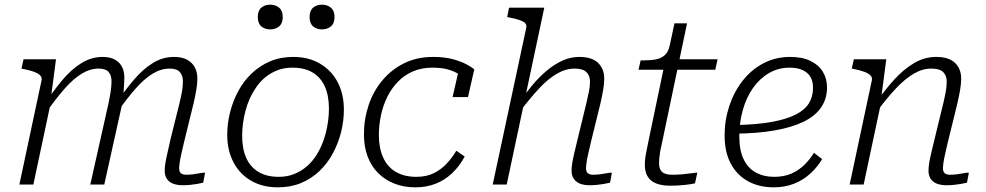

<svg xmlns="http://www.w3.org/2000/svg" viewBox="-20 -791 4225 823"><path d="M63 0H123L201 -367L199 -376L220 -537H81L72 -497L82 -495Q107 -490 125 -483.5Q143 -477 152 -468Q161 -459 158 -446ZM769 -182 810 -349Q817 -380 821.5 -406Q826 -432 826 -454Q826 -482 815 -502.5Q804 -523 782 -535Q760 -547 726 -547Q677 -547 634.5 -520.5Q592 -494 552.5 -447.5Q513 -401 472 -340L484 -312Q525 -370 561.5 -411.5Q598 -453 634 -475Q670 -497 707 -497Q738 -497 751 -482Q764 -467 764 -442Q764 -422 760.5 -401.5Q757 -381 750 -351L712 -199Q704 -162 698 -136.5Q692 -111 689 -92.5Q686 -74 686 -59Q686 -38 695.5 -24Q705 -10 722.5 -3.5Q740 3 762 3Q779 3 794.5 1.5Q810 0 824.5 -2.5Q839 -5 851 -8L859 -51Q849 -51 836 -48.5Q823 -46 808.5 -44Q794 -42 778 -42Q763 -42 755.5 -48.5Q748 -55 748 -69Q748 -78 750 -93Q752 -108 757 -130Q762 -152 769 -182ZM367 0H427L504 -347Q505 -354 507 -369Q509 -384 510 -401Q511 -418 512 -433.5Q513 -449 513 -459Q513 -485 503 -504.5Q493 -524 472.5 -535.5Q452 -547 420 -547Q372 -547 329 -520.5Q286 -494 247 -447.5Q208 -401 168 -340L180 -312Q221 -370 257.5 -411.5Q294 -453 330 -475Q366 -497 403 -497Q433 -497 445.5 -482.5Q458 -468 458 -443Q458 -424 455 -403Q452 -382 446 -352Z M1358 -167Q1369 -192 1376 -219Q1383 -246 1386.5 -273Q1390 -300 1390 -325Q1390 -381 1372.5 -420Q1355 -459 1320.5 -480Q1286 -501 1233 -501Q1199 -501 1171 -490.5Q1143 -480 1120 -462Q1097 -444 1080 -419.5Q1063 -395 1050 -367Q1039 -342 1032 -315Q1025 -288 1021.5 -261.5Q1018 -235 1018 -209Q1018 -153 1035.5 -114Q1053 -75 1088 -54Q1123 -33 1175 -33Q1209 -33 1237 -43.5Q1265 -54 1288 -72Q1311 -90 1328.5 -114.5Q1346 -139 1358 -167ZM954 -213Q954 -261 966 -309Q978 -357 1001 -400Q1024 -443 1058.5 -476Q1093 -509 1137.5 -528Q1182 -547 1237 -547Q1303 -547 1352 -518Q1401 -489 1427.5 -438.5Q1454 -388 1454 -321Q1454 -272 1442 -224.5Q1430 -177 1407 -134Q1384 -91 1349.5 -58Q1315 -25 1270.5 -6.5Q1226 12 1171 12Q1105 12 1056 -16.5Q1007 -45 980.5 -96Q954 -147 954 -213ZM1138 -665Q1161 -665 1176.5 -678Q1192 -691 1192 -718Q1192 -745 1176.5 -758Q1161 -771 1138 -771Q1115 -771 1100 -758Q1085 -745 1085 -718Q1085 -691 1100 -678Q1115 -665 1138 -665ZM1360 -665Q1383 -665 1398.5 -678Q1414 -691 1414 -718Q1414 -745 1398.5 -758Q1383 -771 1360 -771Q1337 -771 1322 -758Q1307 -745 1307 -718Q1307 -691 1322 -678Q1337 -665 1360 -665Z M1765 -33Q1808 -33 1840 -49Q1872 -65 1895.5 -90.5Q1919 -116 1936 -145L1972 -120Q1950 -79 1918.5 -49Q1887 -19 1847.5 -3.5Q1808 12 1761 12Q1711 12 1670.5 -4Q1630 -20 1600.5 -49.5Q1571 -79 1555.5 -121Q1540 -163 1540 -215Q1540 -280 1560 -340Q1580 -400 1619 -446.5Q1658 -493 1712.5 -520Q1767 -547 1836 -547Q1885 -547 1920.5 -537.5Q1956 -528 1979 -515.5Q2002 -503 2013 -494L1986 -375H1920L1947 -493Q1959 -489 1965.5 -483Q1972 -477 1975.5 -470Q1979 -463 1979 -456Q1979 -449 1977 -444Q1967 -459 1948 -472Q1929 -485 1901 -493Q1873 -501 1834 -501Q1787 -501 1750 -485Q1713 -469 1685.5 -440.5Q1658 -412 1640 -375.5Q1622 -339 1613 -297Q1604 -255 1604 -212Q1604 -156 1622.5 -115.5Q1641 -75 1677 -54Q1713 -33 1765 -33Z M2092 0H2152L2313 -758H2162L2154 -718L2164 -716Q2189 -711 2205.5 -705.5Q2222 -700 2230 -693Q2238 -686 2236 -673ZM2513 -182 2554 -349Q2561 -380 2565.5 -406Q2570 -432 2570 -454Q2570 -496 2543.5 -521.5Q2517 -547 2463 -547Q2426 -547 2391.5 -531.5Q2357 -516 2324 -488.5Q2291 -461 2259.5 -423Q2228 -385 2197 -340L2208 -312Q2252 -370 2290.5 -411.5Q2329 -453 2367 -475Q2405 -497 2443 -497Q2478 -497 2493.5 -482Q2509 -467 2509 -442Q2509 -422 2505 -401.5Q2501 -381 2494 -351L2457 -199Q2448 -162 2442 -136.5Q2436 -111 2433 -92.5Q2430 -74 2430 -59Q2430 -38 2440 -24Q2450 -10 2467 -3.5Q2484 3 2507 3Q2523 3 2538.5 1.5Q2554 0 2568.5 -2.5Q2583 -5 2595 -8L2603 -51Q2593 -51 2580.5 -48.5Q2568 -46 2553 -44Q2538 -42 2522 -42Q2508 -42 2500 -48.5Q2492 -55 2492 -69Q2492 -78 2494 -93Q2496 -108 2501 -130Q2506 -152 2513 -182Z M2853 5Q2819 5 2794.5 -4Q2770 -13 2757 -33Q2744 -53 2744 -85Q2744 -105 2748 -127.5Q2752 -150 2758 -178L2830 -523L2865 -537H3056L3046 -492H2717L2726 -532H2735Q2768 -532 2791.5 -536.5Q2815 -541 2830 -555Q2845 -569 2851 -597L2871 -691H2925L2815 -166Q2811 -150 2809 -136.5Q2807 -123 2806 -112Q2805 -101 2805 -91Q2805 -65 2818.5 -53.5Q2832 -42 2861 -42Q2884 -42 2906 -44Q2928 -46 2945 -48.5Q2962 -51 2969 -51L2959 -5Q2941 -1 2912.5 2Q2884 5 2853 5Z M3296 12Q3234 12 3186.5 -14Q3139 -40 3112.5 -89.5Q3086 -139 3086 -210Q3086 -276 3106 -336.5Q3126 -397 3163 -444.5Q3200 -492 3252 -519.5Q3304 -547 3367 -547Q3419 -547 3454 -530Q3489 -513 3507 -483.5Q3525 -454 3525 -416Q3525 -368 3500 -331Q3475 -294 3425 -269.5Q3375 -245 3301 -232Q3227 -219 3129 -218L3134 -255Q3226 -257 3289 -268.5Q3352 -280 3391 -300Q3430 -320 3447.5 -348.5Q3465 -377 3465 -415Q3465 -443 3453.5 -462Q3442 -481 3419.5 -491Q3397 -501 3365 -501Q3316 -501 3276 -477.5Q3236 -454 3207.5 -413.5Q3179 -373 3164 -319.5Q3149 -266 3149 -206Q3149 -147 3167.5 -108.5Q3186 -70 3220 -51.5Q3254 -33 3298 -33Q3341 -33 3372.5 -47Q3404 -61 3427.5 -84Q3451 -107 3469 -136L3504 -109Q3484 -75 3453.5 -47Q3423 -19 3383.5 -3.5Q3344 12 3296 12Z M3622 0H3682L3760 -367L3758 -376L3779 -537H3640L3631 -497L3641 -495Q3666 -490 3684 -483.5Q3702 -477 3711 -468Q3720 -459 3717 -446ZM4043 -182 4084 -349Q4091 -380 4095.5 -406Q4100 -432 4100 -454Q4100 -496 4073.5 -521.5Q4047 -547 3993 -547Q3943 -547 3898 -520.5Q3853 -494 3811 -447.5Q3769 -401 3727 -340L3738 -312Q3781 -370 3820 -411.5Q3859 -453 3896.5 -475Q3934 -497 3972 -497Q4008 -497 4023 -482Q4038 -467 4038 -442Q4038 -422 4034.5 -401.5Q4031 -381 4024 -351L3987 -199Q3978 -162 3972 -136.5Q3966 -111 3963 -92.5Q3960 -74 3960 -59Q3960 -38 3969.5 -24Q3979 -10 3996.5 -3.5Q4014 3 4036 3Q4053 3 4068.5 1.5Q4084 0 4098.5 -2.5Q4113 -5 4125 -8L4133 -51Q4123 -51 4110 -48.5Q4097 -46 4082.5 -44Q4068 -42 4052 -42Q4037 -42 4029.5 -48.5Q4022 -55 4022 -69Q4022 -78 4024 -93Q4026 -108 4031 -130Q4036 -152 4043 -182Z"/></svg>

Font: Roboto Serif 20pt ExtraLight
Style: Italic
Weight: 250
Italic angle: -10°
Version: Version 1.007